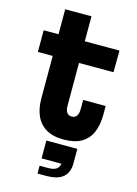

<svg xmlns="http://www.w3.org/2000/svg" viewBox="-136 -769 768 1073"><g transform="rotate(15 248.0 -232.5)"><path d="M255.7 -179.7Q255.7 -152.4 265.4 -139Q275 -125.7 293.3 -125.7Q312.2 -125.7 321.9 -139.4Q331.7 -153 331.7 -179.7V-232H461.9V-180.7Q461.9 -121.6 443.3 -78.8Q424.8 -36 385.3 -13Q345.9 10 283.4 10Q220.9 10 181.3 -13.5Q141.6 -37 122.7 -79.6Q103.7 -122.1 103.7 -179.7L103.7 -425.7H17.8V-551.2H103.7V-695.6H255.7V-551.2H456.4L455.4 -425.7H255.7ZM191.7 40.3H371V117.7L322.9 143.5H191.7ZM307.2 84 371 79.5V124.5Q371 176.5 340 203.9Q309.1 231.3 241.3 231.3H191.7V186H241.3Q275.5 186 291.4 172.8Q307.2 159.7 307.2 132.4Z"/></g></svg>

Font: Hepta Slab ExtraLight
Style: Regular
Weight: 200
Designer: Michael LaGattuta
Foundry: Michael LaGattuta
Version: Version 1.100